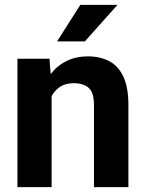

<svg xmlns="http://www.w3.org/2000/svg" viewBox="-20 -770 601 790"><path d="M282.2 -427.7Q250.5 -427.7 228 -413.3Q205.6 -398.9 192.4 -374.5V0H51.8V-528.3H183.6L188.5 -465.3Q215.8 -500.5 254.6 -519.3Q293.5 -538.1 341.3 -538.1Q391.1 -538.1 428.7 -518.8Q466.3 -499.5 487.3 -455.3Q508.3 -411.1 508.3 -336.9V0H366.7V-337.4Q366.7 -389.6 344.7 -408.7Q322.8 -427.7 282.2 -427.7ZM214.8 -599.6 310.5 -750H463.4L329.1 -599.6Z"/></svg>

Font: Vazirmatn FD
Style: Bold
Weight: 700
Designer: Saber Rastikerdar
Foundry: Saber Rastikerdar
Version: Version 33.001